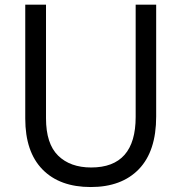

<svg xmlns="http://www.w3.org/2000/svg" viewBox="-20 -751 761 805"><path d="M85.9 -253.9V-731.4H172.9V-254.9Q172.9 -148.4 223.6 -98.6Q274.4 -48.8 362.3 -48.8Q548.8 -48.8 548.8 -260.7V-731.4H634.8V-262.7Q634.8 -117.2 562.5 -42Q490.2 33.2 360.4 33.2Q230.5 33.2 158.2 -40.5Q85.9 -114.3 85.9 -253.9Z"/></svg>

Font: GenEi M Gothic v2 Regular
Style: Regular
Weight: 400
Version: Version 2.0